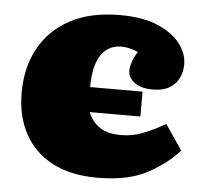

<svg xmlns="http://www.w3.org/2000/svg" viewBox="-44 -577 682 638"><g transform="rotate(5 296.5 -258.5)"><path d="M302 14Q213 14 152 -18.5Q91 -51 59.5 -109.5Q28 -168 28 -245Q28 -330 63 -394Q98 -458 165.5 -494.5Q233 -531 332 -531Q408 -531 458 -509.5Q508 -488 533 -455Q558 -422 558 -386Q558 -361 547.5 -340Q537 -319 516 -306.5Q495 -294 461 -294Q421 -294 399.5 -310.5Q378 -327 378 -351Q378 -361 383 -377.5Q388 -394 401 -414Q388 -420 373 -423.5Q358 -427 346 -427Q316 -427 295 -410.5Q274 -394 263.5 -362Q253 -330 253 -284H428V-201H259Q272 -169 298 -151.5Q324 -134 370 -134Q405 -134 438.5 -146.5Q472 -159 516 -184L573 -100Q531 -53 467.5 -19.5Q404 14 302 14Z"/></g></svg>

Font: Literata Black
Style: Regular
Weight: 900
Designer: Latin by Veronika Burian and Jose Scaglione. Greek by Irene Vlachou. Cyrillic by Vera Evstafieva.
Foundry: TypeTogether
Version: Version 3.103;gftools[0.9.29]